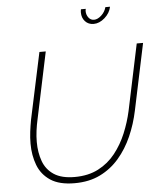

<svg xmlns="http://www.w3.org/2000/svg" viewBox="-61 -970 848 1026"><g transform="rotate(-5 363.5 -456.5)"><path d="M298 5Q216 5 168.5 -26.5Q121 -58 101 -110.5Q81 -163 81 -226Q81 -258 85 -290Q89 -322 95 -354L171 -710H205L130 -354Q123 -323 119 -292.5Q115 -262 115 -232Q115 -175 132 -128.5Q149 -82 190 -55Q231 -28 301 -28Q374 -28 428 -56Q482 -84 519.5 -131.5Q557 -179 581 -237Q605 -295 618 -354L693 -710H727L652 -354Q637 -282 608.5 -217.5Q580 -153 537 -103Q494 -53 435 -24Q376 5 298 5ZM477 -856Q496 -856 516 -874Q536 -892 543 -918H568Q561 -884 532.5 -859Q504 -834 473 -834Q445 -834 427.5 -853Q410 -872 410 -901Q410 -905 410.5 -909.5Q411 -914 412 -918H438Q436 -913 436 -906Q436 -886 447.5 -871Q459 -856 477 -856Z"/></g></svg>

Font: Raleway ExtraLight
Style: Italic
Weight: 200
Italic angle: -12°
Designer: Matt McInerney, Pablo Impallari, Rodrigo Fuenzalida
Foundry: Matt McInerney, Pablo Impallari, Rodrigo Fuenzalida
Version: Version 4.026